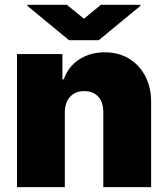

<svg xmlns="http://www.w3.org/2000/svg" viewBox="-20 -767 686 787"><path d="M245.7 -306.8V0H49.7V-545.5H235.8V-441.8H241.5Q259.2 -493.6 304.2 -523.1Q349.1 -552.6 409.1 -552.6Q467 -552.6 509.8 -526.1Q552.6 -499.6 576.2 -453.5Q599.8 -407.3 599.4 -348V0H403.4V-306.8Q403.8 -347.3 383 -370.4Q362.2 -393.5 325.3 -393.5Q288.7 -393.5 267.4 -370.4Q246.1 -347.3 245.7 -306.8ZM254.3 -747.2 323.9 -690.3 393.5 -747.2H555.4V-742.9L384.9 -602.3H262.8L92.3 -742.9V-747.2Z"/></svg>

Font: Inter UI Black
Style: Regular
Weight: 900
Designer: Rasmus Andersson
Foundry: rsms
Version: 3.2;8d6f07862